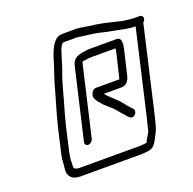

<svg xmlns="http://www.w3.org/2000/svg" viewBox="-113 -744 857 852"><g transform="rotate(-20 315.5 -318.0)"><path d="M110 -64 111 -80C110 -91 113 -110 116 -124L142 -238C148 -264 154 -281 161 -309C176 -357 191 -425 209 -471C219 -495 223 -518 232 -542C237 -559 243 -581 255 -591C260 -592 265 -592 269 -592H309C315 -593 321 -593 326 -592C357 -586 390 -585 421 -578C444 -572 467 -567 491 -563C521 -558 547 -549 584 -549L492 -151C490 -142 487 -130 483 -115C480 -101 478 -92 476 -89C469 -75 458 -62 453 -47C445 -46 430 -44 422 -44H134C119 -44 107 -50 110 -64ZM616 -586H592C574 -586 567 -588 550 -590C533 -591 522 -596 506 -599C469 -608 433 -617 391 -621C367 -624 343 -631 316 -629H277C271 -629 265 -629 258 -628C217 -622 198 -557 185 -512C176 -482 167 -461 157 -425C140 -362 119 -298 105 -237L79 -124C74 -103 76 -80 72 -61C68 -27 89 -7 126 -7H414C427 -7 445 -9 456 -12C475 -17 484 -32 493 -50C497 -59 506 -74 510 -83C515 -94 526 -137 529 -151L622 -554C627 -558 630 -563 631 -568C633 -578 626 -586 616 -586ZM230 -145 307 -476C308 -479 309 -481 310 -483C315 -484 319 -485 324 -485C334 -486 343 -488 353 -488H467L466 -484C466 -481 466 -477 464 -470L436 -353H327C316 -353 309 -348 304 -338C299 -328 298 -320 300 -316C305 -299 317 -288 329 -274C345 -258 368 -241 382 -223C389 -212 403 -200 411 -189L420 -180C423 -177 427 -175 432 -175C447 -175 459 -196 451 -207L442 -217C432 -226 422 -240 414 -250C396 -273 367 -293 349 -316H433C454 -316 469 -333 474 -356L501 -470C507 -496 510 -525 485 -525H361C355 -525 349 -525 344 -524C308 -519 279 -516 270 -476L193 -145C191 -136 197 -127 207 -127C217 -127 228 -136 230 -145Z"/></g></svg>

Font: Electronic
Style: SeLtIt
Weight: 300
Version: Version 1.011